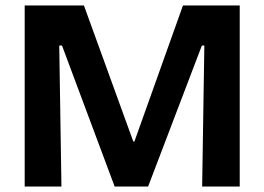

<svg xmlns="http://www.w3.org/2000/svg" viewBox="-20 -680 963 700"><path d="M70 0V-660H286L466 -164H470L647 -660H854V0H717L725 -514H716L520 0H398L206 -514H196L204 0Z"/></svg>

Font: Bricolage Grotesque 24pt
Style: Bold
Weight: 700
Designer: Mathieu Triay
Foundry: Atelier Triay
Version: Version 1.001;gftools[0.9.33.dev8+g029e19f]